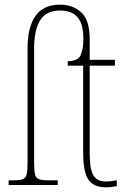

<svg xmlns="http://www.w3.org/2000/svg" viewBox="-20 -792 542 822"><path d="M434 10Q381 10 358.5 -23Q336 -56 336 -141V-511H270V-530Q314 -530 325.5 -556.5Q337 -583 337 -626Q337 -674 323.5 -700.5Q310 -727 287.5 -737Q265 -747 238 -747Q177 -747 151.5 -704.5Q126 -662 126 -584V-100Q126 -64 129.5 -47Q133 -30 146.5 -25Q160 -20 187 -20H227V0H17V-20H37Q65 -20 78 -25Q91 -30 94.5 -47Q98 -64 98 -100V-584Q98 -676 132 -724Q166 -772 237 -772Q292 -772 328 -739Q364 -706 364 -624V-536H472V-511H364V-138Q364 -66 380.5 -40.5Q397 -15 432 -15Q445 -15 456 -16.5Q467 -18 480 -20V5Q455 10 434 10Z"/></svg>

Font: Noto Serif Condensed Thin
Style: Regular
Weight: 100
Width: 3
Designer: Monotype Design Team
Foundry: Monotype Imaging Inc.
Version: Version 2.013; ttfautohint (v1.8.4.7-5d5b)